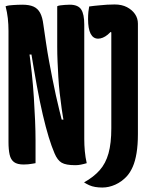

<svg xmlns="http://www.w3.org/2000/svg" viewBox="-20 -729 640 859"><path d="M139 1Q133 2 124.5 3.5Q116 5 106.5 6Q97 7 86 7Q57 7 42.5 -4Q28 -15 23 -37.5Q18 -60 18 -94Q18 -156 18 -218Q18 -280 18 -342.5Q18 -405 18 -467.5Q18 -530 18 -591Q18 -620 15 -647Q12 -674 5 -701Q14 -704 22.5 -705Q31 -706 40 -706.5Q49 -707 58.5 -707.5Q68 -708 80 -708Q111 -708 130 -699.5Q149 -691 159.5 -671.5Q170 -652 174 -619Q180 -578 186 -537Q192 -496 199.5 -455.5Q207 -415 214.5 -377Q222 -339 230 -302.5Q238 -266 246 -234Q254 -202 261 -174L231 -194H299L268 -171Q261 -207 256 -242.5Q251 -278 247 -313.5Q243 -349 241 -384Q239 -419 237.5 -453Q236 -487 236 -520Q236 -538 236 -556.5Q236 -575 236 -593Q236 -611 236 -629Q236 -647 236 -665Q236 -683 236 -701Q241 -704 250 -705Q259 -706 269.5 -707Q280 -708 292 -708Q329 -708 343 -687Q357 -666 357 -619Q357 -583 357 -541.5Q357 -500 357 -457Q357 -414 357 -369Q357 -324 357 -279Q357 -234 357 -191Q357 -148 357 -107Q357 -80 359.5 -52.5Q362 -25 368 1Q362 3 355.5 4.5Q349 6 342 7.5Q335 9 329 9.5Q323 10 316 10Q275 10 256 -1Q237 -12 224 -43Q211 -73 198 -115.5Q185 -158 171.5 -215.5Q158 -273 144.5 -347Q131 -421 116 -514L148 -485H86L108 -515Q116 -460 122 -403.5Q128 -347 131.5 -292.5Q135 -238 137 -189Q139 -140 139 -101Q139 -75 139 -50Q139 -25 139 1ZM356 87Q399 63 426 32.5Q453 2 465.5 -43Q478 -88 478 -155Q478 -206 478 -254Q478 -302 478 -347.5Q478 -393 478 -437Q478 -481 478 -525Q478 -569 478 -614L503 -571L450 -599L484 -597Q473 -583 462 -574Q451 -565 440 -560.5Q429 -556 419 -556Q397 -556 385.5 -578Q374 -600 374 -644Q374 -662 375.5 -676.5Q377 -691 379 -700Q390 -702 402.5 -703Q415 -704 429 -705.5Q443 -707 459 -708Q475 -709 493 -709Q525 -709 548 -697Q571 -685 584 -666Q597 -647 597 -623Q597 -588 597 -547.5Q597 -507 597 -460Q597 -413 597 -360.5Q597 -308 597 -250.5Q597 -193 597 -129Q597 -81 591 -44.5Q585 -8 574 17Q563 42 548 59Q525 84 496 97Q467 110 438 110Q421 110 406 107.5Q391 105 379 99.5Q367 94 356 87Z"/></svg>

Font: Recursive Monospace Casual
Style: Bold
Weight: 700
Version: Version 1.047